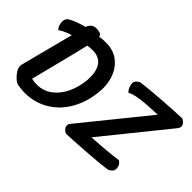

<svg xmlns="http://www.w3.org/2000/svg" viewBox="-101 -1034 1398 1398"><g transform="rotate(45 597.5 -335.0)"><path d="M595 -412Q595 -395 594 -387Q585 -267 534 -175.5Q483 -84 399.5 -34Q316 16 212 16Q183 16 141 9Q125 6 103.5 -12.5Q82 -31 67 -55Q52 -79 52 -98Q52 -109 55 -119L160 -524Q103 -507 64 -480Q52 -492 46 -510Q40 -528 40 -547Q40 -569 58 -586Q105 -616 188 -637Q207 -686 250 -686Q279 -686 294 -678Q309 -670 309 -657Q328 -660 342.5 -661Q357 -662 375 -662Q447 -662 496.5 -627Q546 -592 570.5 -535Q595 -478 595 -412ZM1078 -64Q1078 -36 1038 -17Q963 -7 828 2.5Q693 12 635 13Q599 -6 599 -35Q599 -47 611 -62L820 -320L1012 -557Q798 -551 749 -519Q735 -530 726.5 -550.5Q718 -571 718 -588Q718 -616 756 -634Q831 -644 966 -653.5Q1101 -663 1159 -664Q1195 -645 1195 -616Q1195 -604 1183 -589L787 -99Q963 -110 1047 -123Q1066 -109 1072 -95.5Q1078 -82 1078 -64ZM472 -403Q472 -473 441 -513.5Q410 -554 345 -554Q317 -554 294 -550Q276 -472 218 -245Q187 -123 180 -95Q204 -89 232 -89Q302 -89 352 -127.5Q402 -166 430.5 -225Q459 -284 468 -347Q472 -372 472 -403ZM743 -44Z"/></g></svg>

Font: Sriracha
Style: Regular
Weight: 400
Designer: Suppakit Chalermlarp
Version: Version 1.002g